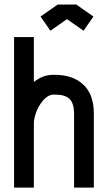

<svg xmlns="http://www.w3.org/2000/svg" viewBox="-20 -852 490 872"><path d="M326.2 -831.5 404.3 -776.9 359.4 -712.4 284.2 -765.1 209 -712.4 164.1 -776.9 242.2 -831.5ZM220.7 -422.4Q195.8 -419.9 175 -395Q154.3 -370.1 144 -341.3Q133.8 -312.5 133.8 -291.5V0H43.9V-683.6H133.8V-479.5Q174.3 -512.2 220.7 -512.2H229.5Q310.5 -512.2 358.4 -467.8Q406.2 -423.3 406.2 -335.4V0H316.4V-335.4Q316.4 -381.8 296.4 -402.1Q276.4 -422.4 229.5 -422.4Z"/></svg>

Font: Anka/Coder Narrow
Style: Bold
Weight: 700
Width: 3
Monospace: yes
Version: Version 001.100